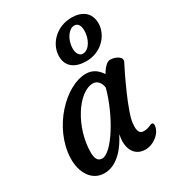

<svg xmlns="http://www.w3.org/2000/svg" viewBox="-193 -912 928 1025"><g transform="rotate(-30 271.0 -399.0)"><path d="M147.5 4.9C232.4 4.9 290 -78.6 318.8 -136.7C315.9 -118.2 314 -100.1 314 -95.2C314 -21 357.9 4.9 398.9 4.9C450.2 4.9 485.4 -30.8 496.1 -49.8C507.8 -70.3 513.2 -98.6 496.6 -98.6C483.9 -98.6 473.1 -85 440.9 -85C406.2 -85 408.2 -124 410.2 -148.4C415 -216.3 510.7 -411.6 534.7 -457.5C547.4 -483.9 508.8 -505.4 475.1 -505.4C461.4 -505.4 448.2 -495.1 440.4 -485.4C433.1 -478.5 423.8 -464.8 415.5 -451.2C397.9 -479 369.6 -505.4 325.2 -505.4C197.3 -505.4 36.6 -337.4 29.8 -157.2C26.4 -65.9 71.3 4.9 147.5 4.9ZM138.2 -127.9C138.2 -281.7 241.2 -441.9 332 -441.9C364.3 -441.9 379.4 -409.2 380.9 -387.7C340.3 -236.3 235.8 -69.3 175.8 -69.3C147.9 -69.3 138.2 -92.8 138.2 -127.9ZM362.8 -561.5C456.5 -561.5 519 -634.3 519 -705.6C519 -773.4 469.7 -803.2 409.2 -803.2C312.5 -803.2 248 -729.5 248 -657.2C248 -591.3 295.9 -561.5 362.8 -561.5ZM366.2 -605.5C343.8 -605.5 332 -628.9 332 -654.8C332 -714.8 368.7 -759.3 399.4 -759.3C422.4 -759.3 434.1 -742.2 434.1 -708C434.1 -660.6 406.7 -605.5 366.2 -605.5Z"/></g></svg>

Font: Courgette
Style: Regular
Weight: 400
Designer: Karolina Lach
Foundry: Karolina Lach
Version: Version 1.002